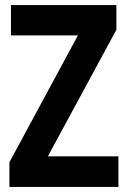

<svg xmlns="http://www.w3.org/2000/svg" viewBox="-20 -734 502 754"><path d="M445 0H17V-97L286 -595H23V-714H437V-617L168 -120H445Z"/></svg>

Font: Noto Sans Gurmukhi UI Condensed
Style: Bold
Weight: 700
Width: 3
Designer: Jelle Bosma - Monotype Design Team
Foundry: Monotype Imaging Inc.
Version: Version 2.004; ttfautohint (v1.8.4.7-5d5b)